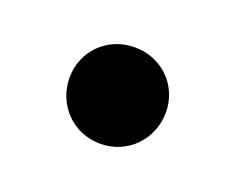

<svg xmlns="http://www.w3.org/2000/svg" viewBox="-43 -202 346 281"><g transform="rotate(20 129.5 -62.0)"><path d="M129 -137C86 -137 54 -104 54 -63C54 -21 86 13 129 13C172 13 204 -21 204 -63C204 -104 172 -137 129 -137Z"/></g></svg>

Font: Glow Sans SC Normal Medium
Style: Regular
Weight: 600
Designer: Ryoko NISHIZUKA (kana, bopomofo & ideographs); Paul D. Hunt (Latin, Greek & Cyrillic); Sandoll Communications, Soo-young
Version: Version 0.93